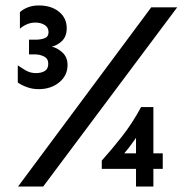

<svg xmlns="http://www.w3.org/2000/svg" viewBox="-20 -681 712 701"><path d="M121.1 -355.5Q97.7 -355.5 77.1 -363.3Q56.6 -371.1 44.9 -379.9V-442.4Q57.6 -433.6 74.2 -423.8Q90.8 -414.1 111.3 -414.1Q130.9 -414.1 143.6 -421.9Q156.2 -429.7 156.2 -448.2Q156.2 -466.8 141.1 -474.6Q126 -482.4 107.4 -482.4H85.9V-536.1H109.4Q128.9 -536.1 143.1 -541.5Q157.2 -546.9 157.2 -563.5Q157.2 -581.1 143.1 -589.8Q128.9 -598.6 109.4 -598.6Q92.8 -598.6 78.1 -592.3Q63.5 -585.9 52.7 -576.2V-636.7Q64.5 -647.5 82 -654.3Q99.6 -661.1 122.1 -661.1Q167 -661.1 195.3 -638.2Q223.6 -615.2 223.6 -578.1Q223.6 -547.9 206.1 -531.2Q188.5 -514.6 168.9 -510.7Q188.5 -506.8 207.5 -489.7Q226.6 -472.7 226.6 -443.4Q226.6 -405.3 196.3 -380.4Q166 -355.5 121.1 -355.5ZM45.9 0 532.2 -654.3H627L137.7 0ZM476.6 0V-64.5H351.6V-94.7Q387.7 -134.8 425.3 -182.6Q462.9 -230.5 495.1 -290H540V-121.1H574.2V-64.5H540V0ZM433.6 -121.1H476.6V-177.7Q468.8 -167 463.4 -159.2Q458 -151.4 451.2 -142.6Q444.3 -133.8 433.6 -121.1Z"/></svg>

Font: Sen SemiBold
Style: Regular
Weight: 600
Designer: Kosal Sen, Philatype
Foundry: Philatype
Version: Version 2.000;gftools[0.9.31]